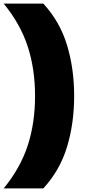

<svg xmlns="http://www.w3.org/2000/svg" viewBox="-80 -828 476 1068"><path d="M-59.5 220Q33 107 74 -18Q115 -143 115 -294Q115 -445 74 -570Q33 -695 -59.5 -808H161Q253 -708 292.8 -577.2Q332.5 -446.5 332.5 -294Q332.5 -141.5 292.8 -10.8Q253 120 161 220Z"/></svg>

Font: Encode Sans Black
Style: Regular
Weight: 900
Designer: Multiple Designers
Foundry: Impallari Type
Version: Version 3.002; ttfautohint (v1.8.3) -l 8 -r 50 -G 200 -x 14 